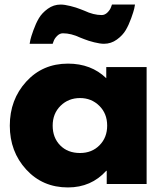

<svg xmlns="http://www.w3.org/2000/svg" viewBox="-20 -807 723 842"><path d="M332 -642Q292 -661 256 -661Q242 -661 230.5 -649.5Q219 -638 215 -626L211 -615H110Q111 -622 113.5 -633.5Q116 -645 126.5 -674.5Q137 -704 150.5 -727Q164 -750 189.5 -768.5Q215 -787 246 -787Q263 -787 289 -780.5Q315 -774 332 -767L350 -760Q390 -741 426 -741Q440 -741 451.5 -752.5Q463 -764 467 -776L471 -787H572Q571 -780 568.5 -768.5Q566 -757 555.5 -727.5Q545 -698 531.5 -675Q518 -652 492.5 -633.5Q467 -615 436 -615Q419 -615 393 -621.5Q367 -628 350 -635ZM278 15Q380 15 446 -58H448V0H623V-513H446V-464Q380 -528 278 -528Q167 -528 95 -449Q23 -370 23 -256Q23 -142 95 -63.5Q167 15 278 15ZM331 -377Q381 -377 415.5 -343Q450 -309 450 -256Q450 -204 416.5 -170Q383 -136 331 -136Q277 -136 244 -169.5Q211 -203 211 -256Q211 -309 245.5 -343Q280 -377 331 -377Z"/></svg>

Font: Hussar
Style: BoldWeb
Weight: 700
Foundry: Cannot Into Space Fonts
Version: Version 2.00